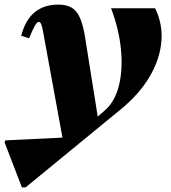

<svg xmlns="http://www.w3.org/2000/svg" viewBox="-92 -536 744 833"><path d="M3 277 -72 82 -69 73 179 61 95 -398Q91 -422 86.5 -431.5Q82 -441 76 -441Q69 -441 60 -425.5Q51 -410 34 -370L0 -381Q35 -516 161 -516Q214 -516 239 -485.5Q264 -455 277 -375L332 -30L364 -58Q406 -95 423.5 -163Q441 -231 433 -319Q425 -407 390 -500H581Q615 -431 608 -354Q601 -277 556 -201.5Q511 -126 430 -60L19 277Z"/></svg>

Font: Platypi ExtraBold
Style: Italic
Weight: 800
Italic angle: -13°
Designer: David Sargent
Foundry: Bolt Cutter Type
Version: Version 1.200; ttfautohint (v1.8.4.7-5d5b)